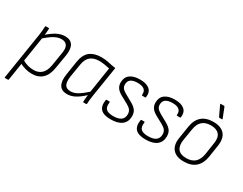

<svg xmlns="http://www.w3.org/2000/svg" viewBox="-92 -1236 2491 1967"><g transform="rotate(30 1153.5 -253.0)"><path d="M241 11Q204 11 163.5 0Q123 -11 92 -30L98 -73Q129 -53 165.5 -42.5Q202 -32 237 -32Q296 -32 332 -66Q368 -100 380 -170L405 -324Q417 -389 397.5 -419.5Q378 -450 332 -450Q291 -450 246 -425Q201 -400 141 -345L146 -391Q203 -443 251 -468.5Q299 -494 349 -494Q413 -494 439.5 -452.5Q466 -411 453 -328L426 -167Q412 -77 365 -33Q318 11 241 11ZM27 185Q21 185 22 179L109 -370Q113 -398 115.5 -425Q118 -452 119 -476Q119 -483 126 -483H158Q165 -483 165 -476Q164 -458 162 -433Q160 -408 157 -388L154 -365L69 179Q67 185 61 185Z M659 11Q592 11 566.5 -34Q541 -79 554 -161L579 -323Q594 -416 644.5 -455Q695 -494 779 -494Q825 -494 865.5 -484.5Q906 -475 955 -468L899 -116Q893 -81 890.5 -55.5Q888 -30 887 -6Q887 0 880 0H849Q843 0 843 -6Q844 -26 846 -46.5Q848 -67 850 -88Q799 -39 752 -14Q705 11 659 11ZM676 -32Q716 -32 758 -56.5Q800 -81 855 -131L902 -433Q871 -440 838.5 -445Q806 -450 779 -450Q716 -450 677 -420Q638 -390 626 -320L600 -161Q591 -98 608 -65Q625 -32 676 -32Z M1175 11Q1092 11 1057 -24.5Q1022 -60 1034 -135Q1035 -142 1042 -142H1075Q1081 -142 1080 -134Q1072 -79 1096 -55Q1120 -31 1182 -31Q1303 -31 1303 -122Q1303 -149 1289.5 -169Q1276 -189 1244 -207L1149 -259Q1111 -281 1093.5 -307Q1076 -333 1076 -369Q1076 -430 1117.5 -462Q1159 -494 1236 -494Q1311 -494 1348.5 -462Q1386 -430 1377 -368Q1377 -361 1370 -361H1336Q1330 -361 1330 -368Q1339 -452 1232 -452Q1124 -452 1124 -373Q1124 -348 1137 -330.5Q1150 -313 1181 -295L1274 -243Q1315 -219 1333 -192.5Q1351 -166 1351 -127Q1351 -60 1306 -24.5Q1261 11 1175 11Z M1587 11Q1504 11 1469 -24.5Q1434 -60 1446 -135Q1447 -142 1454 -142H1487Q1493 -142 1492 -134Q1484 -79 1508 -55Q1532 -31 1594 -31Q1715 -31 1715 -122Q1715 -149 1701.5 -169Q1688 -189 1656 -207L1561 -259Q1523 -281 1505.5 -307Q1488 -333 1488 -369Q1488 -430 1529.5 -462Q1571 -494 1648 -494Q1723 -494 1760.5 -462Q1798 -430 1789 -368Q1789 -361 1782 -361H1748Q1742 -361 1742 -368Q1751 -452 1644 -452Q1536 -452 1536 -373Q1536 -348 1549 -330.5Q1562 -313 1593 -295L1686 -243Q1727 -219 1745 -192.5Q1763 -166 1763 -127Q1763 -60 1718 -24.5Q1673 11 1587 11Z M2039 11Q1950 11 1908 -37.5Q1866 -86 1880 -174L1903 -321Q1931 -494 2104 -494Q2192 -494 2234.5 -446.5Q2277 -399 2264 -309L2242 -164Q2228 -77 2177 -33Q2126 11 2039 11ZM2045 -32Q2110 -32 2147 -66Q2184 -100 2195 -167L2216 -306Q2228 -378 2197 -414Q2166 -450 2099 -450Q2034 -450 1997 -416.5Q1960 -383 1950 -316L1927 -176Q1917 -106 1946 -69Q1975 -32 2045 -32ZM2134 -560Q2129 -560 2126 -566L2071 -683Q2070 -686 2071 -688.5Q2072 -691 2075 -691H2113Q2119 -691 2122 -683L2168 -566Q2170 -560 2162 -560Z"/></g></svg>

Font: Sofia Sans Semi Condensed Light
Style: Italic
Weight: 300
Italic angle: -9°
Version: Version 4.100